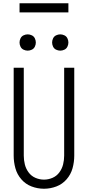

<svg xmlns="http://www.w3.org/2000/svg" viewBox="-20 -1151 540 1179"><path d="M150 -840Q137 -840 124.5 -846Q112 -852 106 -864.5Q100 -877 100 -890Q100 -903 106 -915.5Q112 -928 124.5 -934Q137 -940 150 -940Q163 -940 175.5 -934Q188 -928 194 -915.5Q200 -903 200 -890Q200 -877 194 -864.5Q188 -852 175.5 -846Q163 -840 150 -840ZM350 -840Q337 -840 324.5 -846Q312 -852 306 -864.5Q300 -877 300 -890Q300 -903 306 -915.5Q312 -928 324.5 -934Q337 -940 350 -940Q363 -940 375.5 -934Q388 -928 394 -915.5Q400 -903 400 -890Q400 -877 394 -864.5Q388 -852 375.5 -846Q363 -840 350 -840ZM250 8Q211 8 174 -6Q137 -20 111 -50Q85 -80 74.5 -118Q64 -156 64 -195V-735H126V-195Q126 -168 132.5 -141.5Q139 -115 155.5 -92.5Q172 -70 197.5 -59Q223 -48 250 -48Q277 -48 302.5 -59Q328 -70 344.5 -92.5Q361 -115 367.5 -141.5Q374 -168 374 -195V-735H436V-195Q436 -156 425.5 -118Q415 -80 389 -50Q363 -20 326 -6Q289 8 250 8ZM100 -1075V-1131H400V-1075Z"/></svg>

Font: Iosevka SS01 Light
Style: Regular
Weight: 300
Monospace: yes
Designer: Belleve Invis
Foundry: Belleve Invis
Version: 2.3.3; ttfautohint (v1.8.3)